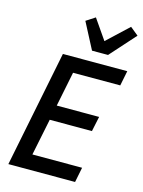

<svg xmlns="http://www.w3.org/2000/svg" viewBox="-138 -1032 831 1112"><g transform="rotate(15 277.5 -476.0)"><path d="M25 0 165 -698H551L533 -608H250L208 -400H462L443 -310H190L145 -90H443L425 0ZM323 -760 241 -917 295 -952 378 -832 506 -952 555 -912 419 -760Z"/></g></svg>

Font: IBM Plex Sans Cond Medm
Style: Italic
Weight: 500
Width: 3
Italic angle: -11°
Designer: Mike Abbink, Paul van der Laan, Pieter van Rosmalen
Foundry: Bold Monday
Version: Version 1.3